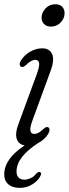

<svg xmlns="http://www.w3.org/2000/svg" viewBox="-26 -679 325 906"><path d="M214 -553.5Q192.5 -553.5 180.5 -567Q168.5 -580.5 170.5 -601Q173 -623.5 190.8 -641.2Q208.5 -659 235.5 -659Q257.5 -659 269 -645.5Q280.5 -632 278.5 -611Q276.5 -589 258.5 -571.2Q240.5 -553.5 214 -553.5ZM128.5 -114.5Q115 -78.5 117.2 -62.8Q119.5 -47 136.5 -47Q145 -47 155.2 -52.2Q165.5 -57.5 179 -70.5Q193 -83 201 -78.5Q207 -76 207.5 -67.5Q208 -59 202 -48Q185 -20 154 -4Q52 62 52 130Q52 150 62.5 159.5Q73 169 88.5 169Q101.5 169 117 162.5Q132.5 156 144 141.5Q153 131.5 161 132.5Q165 133 167.2 137.5Q169.5 142 165 150.5Q156 171.5 128.8 189.5Q101.5 207.5 67.5 207.5Q32 207.5 12.8 190.2Q-6.5 173 -6 143.5Q-6 70.5 90.5 7Q61.5 2.5 52.8 -24.2Q44 -51 63.5 -100.5L147 -327.5Q160.5 -364 158.8 -380.2Q157 -396.5 140 -396.5Q121 -396.5 96.5 -372Q90 -366.5 84.5 -364Q79 -361.5 73.5 -364Q67.5 -367 67 -375.5Q66.5 -384 73 -394Q88.5 -419 116.2 -435Q144 -451 172.5 -451Q207.5 -451 220 -423.8Q232.5 -396.5 211.5 -341Z"/></svg>

Font: Fraunces 72pt SuperSoft Light
Style: Italic
Weight: 300
Italic angle: -16°
Version: Version 1.000;[b76b70a41]